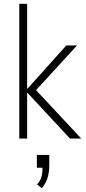

<svg xmlns="http://www.w3.org/2000/svg" viewBox="-20 -725 448 1005"><path d="M81 0V-705H122V-262H125L327 -487H383L153 -236L154 -269L405 0H346L125 -238H122V0ZM199 260 174 240Q192 221 197.5 199Q203 177 203 145L209 153H173V86H238V140Q238 176 229 205.5Q220 235 199 260Z"/></svg>

Font: Nunito Sans 10pt Condensed ExtraLight
Style: Regular
Weight: 250
Width: 3
Designer: Vernon Adams
Foundry: Vernon Adams
Version: Version 3.101;gftools[0.9.27]